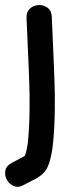

<svg xmlns="http://www.w3.org/2000/svg" viewBox="-39 -553 297 760"><path d="M57 178Q64 174 76 168Q87 163 88 162Q116 149 132 133Q152 114 161 73Q168 46 172 3Q179 -69 178 -178Q177 -251 166 -486Q165 -511 149 -522.5Q133 -534 113.5 -533Q94 -532 79.5 -519Q65 -506 66 -482Q77 -248 78 -177Q79 -71 73 -7Q70 29 64 49Q62 58 60 63Q55 67 43 73Q8 91 7 92Q-15 104 -18 123.5Q-21 143 -11 160Q-1 177 17.5 184Q36 191 57 178Z"/></svg>

Font: Balsamiq Sans
Style: Regular
Weight: 400
Designer: Michael Angeles
Foundry: Balsamiq SRL
Version: Version 1.020; ttfautohint (v1.8.4.7-5d5b);gftools[0.9.26]